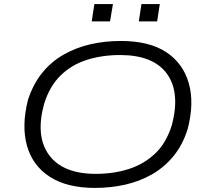

<svg xmlns="http://www.w3.org/2000/svg" viewBox="-20 -914 1025 942"><path d="M446 8Q309 8 224.5 -46.5Q140 -101 112.5 -198.5Q85 -296 117 -423Q142 -501 187 -556.5Q232 -612 293 -646.5Q354 -681 424.5 -697Q495 -713 573 -713Q712 -713 795 -658.5Q878 -604 906 -506.5Q934 -409 901 -282Q877 -204 831.5 -148.5Q786 -93 725.5 -58.5Q665 -24 594 -8Q523 8 446 8ZM450 -61Q538 -61 612.5 -85Q687 -109 742 -161.5Q797 -214 824 -303Q865 -463 798 -553.5Q731 -644 569 -644Q482 -644 407 -620.5Q332 -597 277.5 -544Q223 -491 196 -403Q153 -245 221 -153Q289 -61 450 -61ZM661 -809 674 -894H764L751 -809ZM430 -809 443 -894H534L520 -809Z"/></svg>

Font: Nunito Sans 7pt Expanded Light
Style: Italic
Weight: 300
Width: 7
Italic angle: -9°
Designer: Vernon Adams
Foundry: Vernon Adams
Version: Version 3.101;gftools[0.9.27]